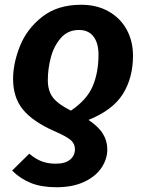

<svg xmlns="http://www.w3.org/2000/svg" viewBox="-20 -566 611 807"><path d="M31 151 103 80Q129 102 155 112Q181 122 215 122Q254 122 274.5 105Q295 88 295 61Q295 38 277 22.5Q259 7 206 -16Q118 -55 76.5 -105.5Q35 -156 35 -234Q35 -300 64 -372.5Q93 -445 157.5 -495.5Q222 -546 321 -546Q387 -546 436.5 -518Q486 -490 512.5 -441.5Q539 -393 539 -332Q539 -239 496.5 -171Q454 -103 352 -62Q395 -33 413 -3Q431 27 431 62Q431 102 407 138.5Q383 175 334.5 198Q286 221 217 221Q154 221 109.5 203Q65 185 31 151ZM394 -336Q394 -385 373 -412.5Q352 -440 312 -440Q265 -440 235.5 -406Q206 -372 193.5 -324Q181 -276 181 -229Q181 -184 202.5 -156Q224 -128 278 -101Q345 -146 369.5 -203.5Q394 -261 394 -336Z"/></svg>

Font: Fira Sans SemiBold
Style: Italic
Weight: 600
Italic angle: -8°
Designer: bBox Type GmbH & Carrois Corporate GbR & Edenspiekermann AG
Foundry: bBox Type GmbH & Carrois Corporate GbR & Edenspiekermann AG
Version: Version 4.301